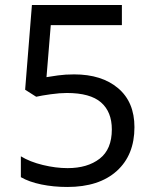

<svg xmlns="http://www.w3.org/2000/svg" viewBox="-20 -734 612 764"><path d="M275 -438Q385 -438 450 -383Q515 -328 515 -228Q515 -117 444.5 -53.5Q374 10 248 10Q193 10 144.5 0Q96 -10 63 -29V-112Q99 -90 150.5 -77.5Q202 -65 249 -65Q328 -65 376.5 -102.5Q425 -140 425 -219Q425 -289 382 -326.5Q339 -364 246 -364Q218 -364 182 -359Q146 -354 124 -349L80 -377L107 -714H465V-634H182L165 -427Q182 -430 211 -434Q240 -438 275 -438Z"/></svg>

Font: Noto Sans Chorasmian
Style: Regular
Weight: 400
Designer: Federico Parra Barrios
Foundry: Google LLC
Version: Version 1.004; ttfautohint (v1.8.4.7-5d5b)